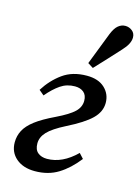

<svg xmlns="http://www.w3.org/2000/svg" viewBox="-119 -838 672 919"><g transform="rotate(15 217.5 -379.0)"><path d="M146 13Q88 13 53 -17Q18 -47 18 -96Q18 -128 32.5 -155.5Q47 -183 81 -209Q115 -235 176 -264Q238 -294 263 -318Q288 -342 288 -373Q288 -401 271.5 -415Q255 -429 228 -429Q188 -429 156.5 -407.5Q125 -386 93 -348L68 -369Q102 -423 150.5 -458Q199 -493 270 -493Q327 -493 358.5 -463.5Q390 -434 390 -390Q390 -346 353.5 -310.5Q317 -275 235 -234Q174 -203 149 -176.5Q124 -150 124 -119Q124 -88 141.5 -73.5Q159 -59 187 -59Q263 -59 332 -127L354 -103Q311 -48 261.5 -17.5Q212 13 146 13ZM260 -553Q276 -593 291 -633Q306 -673 322 -713Q335 -745 351 -758Q367 -771 386 -771Q405 -771 420 -759Q435 -747 435 -726Q435 -695 400 -658Q372 -627 344 -597Q316 -567 287 -536Z"/></g></svg>

Font: Source Serif 4 Semibold
Style: Italic
Weight: 600
Italic angle: -12°
Designer: Frank Grießhammer
Foundry: Adobe
Version: Version 4.005;hotconv 1.1.0;makeotfexe 2.6.0